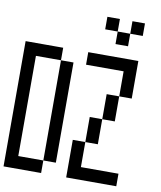

<svg xmlns="http://www.w3.org/2000/svg" viewBox="-111 -1254 1055 1258"><g transform="rotate(10 416.5 -625.5)"><path d="M750 -916.7V-666.7H666.7V-833.3H416.7V-916.7ZM0 -83.3V-916.7H250V-833.3H83.3V-166.7H250V-83.3ZM750 -1166.7V-1083.3H666.7V-1166.7ZM750 -166.7V-83.3H416.7V-333.3H500V-166.7ZM333.3 -166.7H250V-833.3H333.3ZM500 -333.3V-500H583.3V-333.3ZM500 -1083.3V-1166.7H583.3V-1083.3ZM666.7 -500H583.3V-666.7H666.7ZM666.7 -1000H583.3V-1083.3H666.7Z"/></g></svg>

Font: Galmuri11 Condensed
Style: Regular
Weight: 400
Width: 3
Designer: Lee Minseo (quiple)
Version: Version 2.399;hotconv 1.1.1;makeotfexe 2.6.0 DEVELOPMENT